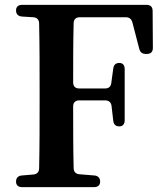

<svg xmlns="http://www.w3.org/2000/svg" viewBox="-20 -763 686 790"><path d="M46 -16C46 -1 55 7 71 7H367C383 7 392 -1 392 -16C392 -31 383 -40 368 -41L307 -46C292 -47 283 -56 283 -72C281 -153 281 -236 281 -325C281 -341 290 -350 306 -350H412C427 -350 437 -343 439 -327L446 -266C448 -250 457 -243 471 -243C485 -243 493 -252 493 -268V-479C493 -495 485 -504 471 -504C457 -504 448 -497 446 -481L438 -422C436 -406 427 -399 412 -399H306C290 -399 281 -408 281 -424C281 -508 281 -589 283 -667C283 -683 292 -692 308 -692H498C513 -692 521 -684 525 -670L553 -562C557 -547 566 -541 581 -541H584C600 -541 609 -549 609 -566L608 -718C608 -735 599 -743 583 -743H71C55 -743 46 -735 46 -720C46 -705 55 -696 70 -695L117 -692C132 -691 141 -682 141 -666C143 -576 143 -484 143 -393V-343C143 -252 143 -160 141 -71C141 -55 132 -46 117 -45L70 -41C55 -40 46 -31 46 -16Z"/></svg>

Font: 寒蝉锦书宋Pro Soft
Style: Regular
Weight: 700
Designer: 寒蝉锦书宋{Warren} 思源宋体{Ryoko NISHIZUKA 西塚涼子 (kana & ideographs); Frank Grießhammer (Latin, Greek & Cyrillic); Wenlong ZHANG 
Foundry: Adobe & ChillType
Version: Version 2.000;Glyphs 3.1.1 (3135)